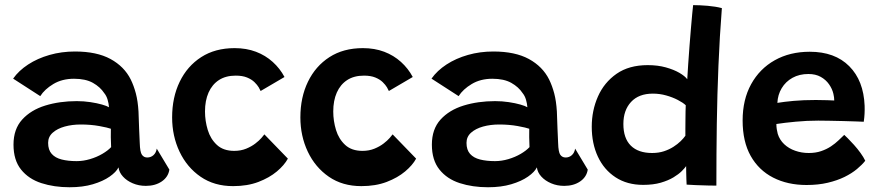

<svg xmlns="http://www.w3.org/2000/svg" viewBox="-20 -740 3514 768"><path d="M258.5 9Q196.5 9 145.5 -7.5Q94.5 -24 64.2 -61.8Q34 -99.5 34 -161.5Q34 -223.5 68.8 -261.8Q103.5 -300 161 -317.8Q218.5 -335.5 287 -335.5Q315 -335.5 341.5 -331.5Q368 -327.5 388 -321.8Q408 -316 416 -311Q415 -325.5 410.5 -341Q406 -356.5 397 -367.5Q381 -392 351.8 -408.5Q322.5 -425 276 -425Q228.5 -425 193.5 -404Q158.5 -383 141 -355.5L32.5 -425.5Q55 -457.5 92.5 -482Q130 -506.5 178 -520.2Q226 -534 280 -534Q367 -534 422 -504Q477 -474 503 -422Q515.5 -396.5 523.5 -366Q531.5 -335.5 534 -294Q535.5 -255.5 536.5 -224.5Q537.5 -193.5 539 -168Q540 -131.5 547.8 -120.8Q555.5 -110 569 -110Q583.5 -110 594 -119.5Q604.5 -129 607 -145.5L657.5 -61.5Q653 -32 627 -14.2Q601 3.5 563.5 3.5Q535 3.5 511 -6.8Q487 -17 471.8 -33.8Q456.5 -50.5 454 -70.5Q445 -52 418.5 -33.5Q392 -15 351.5 -3Q311 9 258.5 9ZM286.5 -95.5Q313 -95.5 340 -103.5Q367 -111.5 389.2 -124.5Q411.5 -137.5 424.5 -151.5Q423.5 -172.5 423.2 -191.5Q423 -210.5 423.5 -225Q411.5 -229.5 377.2 -235.8Q343 -242 303.5 -242Q268.5 -242 238.8 -233.8Q209 -225.5 190.8 -209.2Q172.5 -193 172.5 -168.5Q172.5 -140.5 186.8 -124.5Q201 -108.5 226.8 -102Q252.5 -95.5 286.5 -95.5Z M1131.5 -105.5Q1117.5 -79.5 1087.5 -54.2Q1057.5 -29 1013.5 -12.2Q969.5 4.5 912.5 4.5Q837 4.5 782.5 -33Q728 -70.5 698.2 -133.2Q668.5 -196 668.5 -270.5Q668.5 -350.5 698.8 -413Q729 -475.5 784.8 -511.5Q840.5 -547.5 918.5 -547.5Q965.5 -547.5 1003.8 -533Q1042 -518.5 1071 -492.2Q1100 -466 1118 -432L1022.5 -376Q1020.5 -381 1014.8 -390.8Q1009 -400.5 997.8 -411.5Q986.5 -422.5 968.2 -430Q950 -437.5 923 -437.5Q883 -437.5 855.8 -419.8Q828.5 -402 814.2 -369.8Q800 -337.5 800 -294Q800 -256.5 811 -220.2Q822 -184 847.8 -160.2Q873.5 -136.5 917 -136.5Q943 -136.5 964.5 -145.2Q986 -154 1001.2 -165.8Q1016.5 -177.5 1025.8 -188.2Q1035 -199 1037.5 -202.5Z M1644.5 -105.5Q1630.5 -79.5 1600.5 -54.2Q1570.5 -29 1526.5 -12.2Q1482.5 4.5 1425.5 4.5Q1350 4.5 1295.5 -33Q1241 -70.5 1211.2 -133.2Q1181.5 -196 1181.5 -270.5Q1181.5 -350.5 1211.8 -413Q1242 -475.5 1297.8 -511.5Q1353.5 -547.5 1431.5 -547.5Q1478.5 -547.5 1516.8 -533Q1555 -518.5 1584 -492.2Q1613 -466 1631 -432L1535.5 -376Q1533.5 -381 1527.8 -390.8Q1522 -400.5 1510.8 -411.5Q1499.5 -422.5 1481.2 -430Q1463 -437.5 1436 -437.5Q1396 -437.5 1368.8 -419.8Q1341.5 -402 1327.2 -369.8Q1313 -337.5 1313 -294Q1313 -256.5 1324 -220.2Q1335 -184 1360.8 -160.2Q1386.5 -136.5 1430 -136.5Q1456 -136.5 1477.5 -145.2Q1499 -154 1514.2 -165.8Q1529.5 -177.5 1538.8 -188.2Q1548 -199 1550.5 -202.5Z M1932 9Q1870 9 1819 -7.5Q1768 -24 1737.8 -61.8Q1707.5 -99.5 1707.5 -161.5Q1707.5 -223.5 1742.2 -261.8Q1777 -300 1834.5 -317.8Q1892 -335.5 1960.5 -335.5Q1988.5 -335.5 2015 -331.5Q2041.5 -327.5 2061.5 -321.8Q2081.5 -316 2089.5 -311Q2088.5 -325.5 2084 -341Q2079.5 -356.5 2070.5 -367.5Q2054.5 -392 2025.2 -408.5Q1996 -425 1949.5 -425Q1902 -425 1867 -404Q1832 -383 1814.5 -355.5L1706 -425.5Q1728.5 -457.5 1766 -482Q1803.5 -506.5 1851.5 -520.2Q1899.5 -534 1953.5 -534Q2040.5 -534 2095.5 -504Q2150.5 -474 2176.5 -422Q2189 -396.5 2197 -366Q2205 -335.5 2207.5 -294Q2209 -255.5 2210 -224.5Q2211 -193.5 2212.5 -168Q2213.5 -131.5 2221.2 -120.8Q2229 -110 2242.5 -110Q2257 -110 2267.5 -119.5Q2278 -129 2280.5 -145.5L2331 -61.5Q2326.5 -32 2300.5 -14.2Q2274.5 3.5 2237 3.5Q2208.5 3.5 2184.5 -6.8Q2160.5 -17 2145.2 -33.8Q2130 -50.5 2127.5 -70.5Q2118.5 -52 2092 -33.5Q2065.5 -15 2025 -3Q1984.5 9 1932 9ZM1960 -95.5Q1986.5 -95.5 2013.5 -103.5Q2040.5 -111.5 2062.8 -124.5Q2085 -137.5 2098 -151.5Q2097 -172.5 2096.8 -191.5Q2096.5 -210.5 2097 -225Q2085 -229.5 2050.8 -235.8Q2016.5 -242 1977 -242Q1942 -242 1912.2 -233.8Q1882.5 -225.5 1864.2 -209.2Q1846 -193 1846 -168.5Q1846 -140.5 1860.2 -124.5Q1874.5 -108.5 1900.2 -102Q1926 -95.5 1960 -95.5Z M2726.5 -1.5Q2726 -9 2725.5 -23.5Q2725 -38 2724.8 -52.8Q2724.5 -67.5 2724.5 -75.5Q2719.5 -68 2707 -55.5Q2694.5 -43 2673.8 -30.5Q2653 -18 2623 -9.2Q2593 -0.5 2552.5 -0.5Q2488.5 -0.5 2442.2 -30.8Q2396 -61 2371.5 -113.5Q2347 -166 2347 -233Q2347 -298 2371.8 -354Q2396.5 -410 2446.2 -444.8Q2496 -479.5 2571 -479.5Q2611 -479.5 2643.2 -470.5Q2675.5 -461.5 2697.8 -448.5Q2720 -435.5 2729 -423Q2730.5 -449 2732.8 -483.5Q2735 -518 2738 -555.5Q2741 -593 2743.8 -627Q2746.5 -661 2749 -685.8Q2751.5 -710.5 2752.5 -719.5Q2778.5 -719.5 2810.8 -716.8Q2843 -714 2867.5 -707.5Q2858.5 -592.5 2853.8 -477.8Q2849 -363 2847.2 -244.2Q2845.5 -125.5 2845.5 2.5Q2835 2.5 2811.8 2Q2788.5 1.5 2764.2 0.5Q2740 -0.5 2726.5 -1.5ZM2588.5 -128Q2614.5 -128 2635.8 -135Q2657 -142 2673.8 -152.8Q2690.5 -163.5 2702.5 -175.2Q2714.5 -187 2721.5 -197Q2721.5 -207.5 2721.5 -224.5Q2721.5 -241.5 2721.8 -260Q2722 -278.5 2722.2 -294.5Q2722.5 -310.5 2723 -319Q2712 -329.5 2691.2 -340.2Q2670.5 -351 2644.8 -358.2Q2619 -365.5 2591.5 -365.5Q2535 -365.5 2504.2 -332.2Q2473.5 -299 2473.5 -244Q2473.5 -187 2503.2 -157.5Q2533 -128 2588.5 -128Z M3441 -97Q3428.5 -81 3407.8 -63.8Q3387 -46.5 3358 -32.2Q3329 -18 3291 -9Q3253 0 3206 0Q3130.5 0 3072.8 -29.5Q3015 -59 2982.8 -116.2Q2950.5 -173.5 2950.5 -258Q2950.5 -341.5 2984.5 -403.2Q3018.5 -465 3079 -499Q3139.5 -533 3219 -533Q3319.5 -533 3377 -475.2Q3434.5 -417.5 3438.5 -317Q3439 -299.5 3438.2 -284.8Q3437.5 -270 3435 -253Q3428 -253.5 3405 -254.2Q3382 -255 3352.5 -255.8Q3323 -256.5 3295.8 -257Q3268.5 -257.5 3253 -257.5Q3207.5 -257.5 3162.5 -253.2Q3117.5 -249 3085.5 -244Q3085.5 -233.5 3087 -223.5Q3088.5 -213.5 3091 -204.5Q3098.5 -180.5 3116.8 -163.2Q3135 -146 3160.8 -137Q3186.5 -128 3215 -128Q3242.5 -128 3264.5 -135.5Q3286.5 -143 3303.8 -154.5Q3321 -166 3334 -178.5Q3347 -191 3357 -200.5Q3360 -198 3371 -187Q3382 -176 3396 -160.5Q3410 -145 3422.2 -128Q3434.5 -111 3441 -97ZM3089.5 -328.5Q3116.5 -333 3154.8 -336.5Q3193 -340 3243 -340Q3269.5 -340 3289.2 -339.2Q3309 -338.5 3317 -338Q3317 -350.5 3313.5 -365Q3309 -384.5 3296.2 -402.8Q3283.5 -421 3263 -432.5Q3242.5 -444 3213.5 -444Q3177.5 -444 3150 -428.8Q3122.5 -413.5 3106.8 -387.2Q3091 -361 3089.5 -328.5Z"/></svg>

Font: Grandstander Thin SemiBold
Style: Regular
Weight: 600
Version: Version 1.200